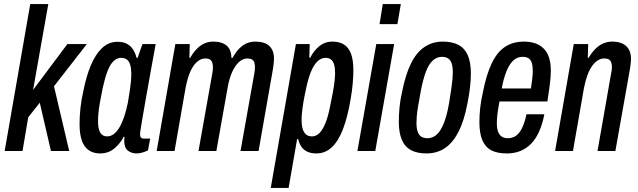

<svg xmlns="http://www.w3.org/2000/svg" viewBox="-20 -744 3143 946"><path d="M3 0 129 -724H218L143 -301L312 -527H408L246 -319L321 0H231L176 -238L119 -166L91 0Z M473 12Q440 12 417 -4Q394 -20 383 -52Q372 -84 372 -133Q372 -171 376.5 -212.5Q381 -254 391 -297Q405 -368 427.5 -422Q450 -476 482.5 -507Q515 -538 559 -538Q588 -538 606.5 -527.5Q625 -517 636 -499.5Q647 -482 653 -459H658L682 -527H747L723 -395Q719 -370 712 -333Q705 -296 698 -255Q691 -214 684.5 -177Q678 -140 674 -114.5Q670 -89 670 -83Q670 -72 674.5 -66.5Q679 -61 689 -61H720L709 -3Q697 3 682 7.5Q667 12 653 12Q628 12 610 -2Q592 -16 592 -51Q592 -55 592.5 -59.5Q593 -64 594 -69L590 -71Q574 -39 544.5 -13.5Q515 12 473 12ZM508 -72Q525 -72 540 -83Q555 -94 568 -115.5Q581 -137 591.5 -168Q602 -199 610 -238Q617 -278 620.5 -303.5Q624 -329 625.5 -346.5Q627 -364 627 -378Q627 -405 622 -423Q617 -441 606 -450Q595 -459 577 -459Q556 -459 539 -442.5Q522 -426 509.5 -393Q497 -360 486 -310Q477 -267 472 -237.5Q467 -208 465 -187Q463 -166 463 -148Q463 -109 474 -90.5Q485 -72 508 -72Z M752 0 844 -527H915L913 -459H917Q934 -488 952 -505.5Q970 -523 989.5 -531Q1009 -539 1031 -539Q1074 -539 1097 -519Q1120 -499 1120 -459H1126Q1142 -488 1159.5 -505.5Q1177 -523 1196.5 -531Q1216 -539 1238 -539Q1284 -539 1307 -517.5Q1330 -496 1330 -454Q1330 -444 1328.5 -431.5Q1327 -419 1325 -405L1254 0H1165L1233 -382Q1235 -391 1235.5 -399Q1236 -407 1236 -415Q1236 -427 1233 -436.5Q1230 -446 1221.5 -451Q1213 -456 1199 -456Q1177 -456 1158 -439Q1139 -422 1124 -389.5Q1109 -357 1101 -309L1046 0H958L1026 -382Q1028 -391 1028.5 -399Q1029 -407 1029 -415Q1029 -427 1025.5 -436.5Q1022 -446 1014 -451Q1006 -456 992 -456Q970 -456 950.5 -439Q931 -422 917 -389.5Q903 -357 894 -309L840 0Z M1314 182 1438 -527H1506L1504 -460H1509Q1524 -492 1552 -515.5Q1580 -539 1618 -539Q1652 -539 1675 -524.5Q1698 -510 1709.5 -479Q1721 -448 1721 -399Q1721 -370 1718 -334Q1715 -298 1708 -258Q1693 -168 1670 -108Q1647 -48 1614.5 -18Q1582 12 1539 12Q1513 12 1494.5 3.5Q1476 -5 1465 -21Q1454 -37 1449 -59H1444L1402 182ZM1517 -72Q1537 -72 1553 -87.5Q1569 -103 1582.5 -135Q1596 -167 1606 -218Q1615 -261 1620.5 -291.5Q1626 -322 1628.5 -345Q1631 -368 1631 -384Q1631 -410 1626 -426.5Q1621 -443 1610.5 -451Q1600 -459 1584 -459Q1562 -459 1543.5 -441Q1525 -423 1511.5 -389Q1498 -355 1488 -307Q1479 -266 1474.5 -238Q1470 -210 1468 -189.5Q1466 -169 1466 -153Q1466 -125 1472 -107Q1478 -89 1489 -80.5Q1500 -72 1517 -72Z M1850 -625 1866 -724H1955L1938 -625ZM1741 0 1834 -527H1922L1829 0Z M2081 12Q2036 12 2005.5 -4Q1975 -20 1960 -55Q1945 -90 1945 -145Q1945 -178 1948.5 -215Q1952 -252 1961 -291Q1978 -377 2005 -431.5Q2032 -486 2071.5 -512.5Q2111 -539 2162 -539Q2208 -539 2238.5 -523Q2269 -507 2284.5 -472.5Q2300 -438 2300 -381Q2300 -348 2295.5 -310.5Q2291 -273 2283 -234Q2267 -149 2239 -94.5Q2211 -40 2172 -14Q2133 12 2081 12ZM2086 -63Q2113 -63 2133 -82Q2153 -101 2168 -140Q2183 -179 2193 -238Q2200 -282 2204 -309.5Q2208 -337 2209.5 -355Q2211 -373 2211 -386Q2211 -414 2205.5 -431Q2200 -448 2188 -456Q2176 -464 2157 -464Q2132 -464 2112 -445.5Q2092 -427 2078 -389.5Q2064 -352 2053 -294Q2045 -250 2040 -220.5Q2035 -191 2033.5 -172Q2032 -153 2032 -138Q2032 -112 2038 -95Q2044 -78 2056 -70.5Q2068 -63 2086 -63Z M2477 12Q2430 12 2400.5 -3.5Q2371 -19 2356.5 -53.5Q2342 -88 2342 -143Q2342 -176 2346 -212.5Q2350 -249 2359 -288Q2376 -376 2402.5 -431.5Q2429 -487 2468 -513Q2507 -539 2562 -539Q2605 -539 2634.5 -523Q2664 -507 2679 -476Q2694 -445 2694 -396Q2694 -370 2690 -336Q2686 -302 2677 -244H2441Q2435 -213 2431.5 -186.5Q2428 -160 2428 -137Q2428 -112 2434 -95.5Q2440 -79 2452 -71Q2464 -63 2482 -63Q2499 -63 2513.5 -70Q2528 -77 2539 -91.5Q2550 -106 2559 -128.5Q2568 -151 2574 -181H2662Q2653 -134 2637 -97.5Q2621 -61 2598 -37Q2575 -13 2545 -0.5Q2515 12 2477 12ZM2452 -308H2596Q2600 -334 2602.5 -355.5Q2605 -377 2605 -395Q2605 -419 2600 -434.5Q2595 -450 2584 -457Q2573 -464 2555 -464Q2527 -464 2507.5 -444.5Q2488 -425 2474.5 -390.5Q2461 -356 2452 -308Z M2715 0 2807 -527H2878L2876 -459H2880Q2897 -487 2915 -504.5Q2933 -522 2953.5 -530.5Q2974 -539 2996 -539Q3026 -539 3046.5 -529.5Q3067 -520 3078 -501Q3089 -482 3089 -454Q3089 -443 3087.5 -431Q3086 -419 3084 -405L3012 0H2924L2991 -382Q2993 -391 2994 -398.5Q2995 -406 2995 -413Q2995 -427 2991.5 -436.5Q2988 -446 2980 -451Q2972 -456 2957 -456Q2941 -456 2925.5 -446.5Q2910 -437 2897 -418.5Q2884 -400 2874 -372.5Q2864 -345 2857 -309L2803 0Z"/></svg>

Font: Archivo ExtraCondensed Medium
Style: Italic
Weight: 500
Width: 2
Italic angle: -10°
Designer: Hector Gatti
Foundry: Omnibus-Type
Version: Version 2.001